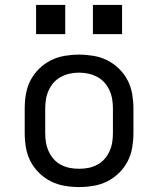

<svg xmlns="http://www.w3.org/2000/svg" viewBox="-20 -749 640 777"><path d="M300 8Q271 8 241.5 3Q212 -2 186 -15Q160 -28 138.5 -49Q117 -70 103.5 -96Q90 -122 85 -151.5Q80 -181 80 -210V-310Q80 -339 85 -368.5Q90 -398 103.5 -424Q117 -450 138.5 -471Q160 -492 186 -505Q212 -518 241.5 -523Q271 -528 300 -528Q329 -528 358.5 -523Q388 -518 414 -505Q440 -492 461.5 -471Q483 -450 496.5 -424Q510 -398 515 -368.5Q520 -339 520 -310V-210Q520 -181 515 -151.5Q510 -122 496.5 -96Q483 -70 461.5 -49Q440 -28 414 -15Q388 -2 358.5 3Q329 8 300 8ZM300 -66Q319 -66 337.5 -69.5Q356 -73 373 -82Q390 -91 402.5 -105Q415 -119 423 -136.5Q431 -154 434 -172.5Q437 -191 437 -210V-310Q437 -329 434 -347.5Q431 -366 423 -383.5Q415 -401 402.5 -415Q390 -429 373 -438Q356 -447 337.5 -451Q319 -455 300 -455Q281 -455 262.5 -451Q244 -447 227 -438Q210 -429 197.5 -415Q185 -401 177 -383.5Q169 -366 166 -347.5Q163 -329 163 -310V-210Q163 -191 166 -172.5Q169 -154 177 -136.5Q185 -119 197.5 -105Q210 -91 227 -82Q244 -73 262.5 -69.5Q281 -66 300 -66ZM356 -611V-729H474V-611ZM126 -611V-729H244V-611Z"/></svg>

Font: Nova
Style: Regular
Weight: 400
Monospace: yes
Designer: Belleve Invis
Foundry: Belleve Invis
Version: Version 24.1.4; ttfautohint (v1.8.4)